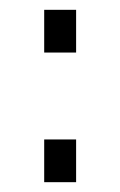

<svg xmlns="http://www.w3.org/2000/svg" viewBox="-20 -401 245 391"><path d="M135 -294H70V-381H135ZM135 -30H70V-117H135Z"/></svg>

Font: Gemunu Libre ExtraLight
Style: Regular
Weight: 200
Designer: Puspanada Ekanayake, Sola Matas, Pathum Egodawatta, Kosala Senevirathne
Foundry: mooniak
Version: Version 1.100